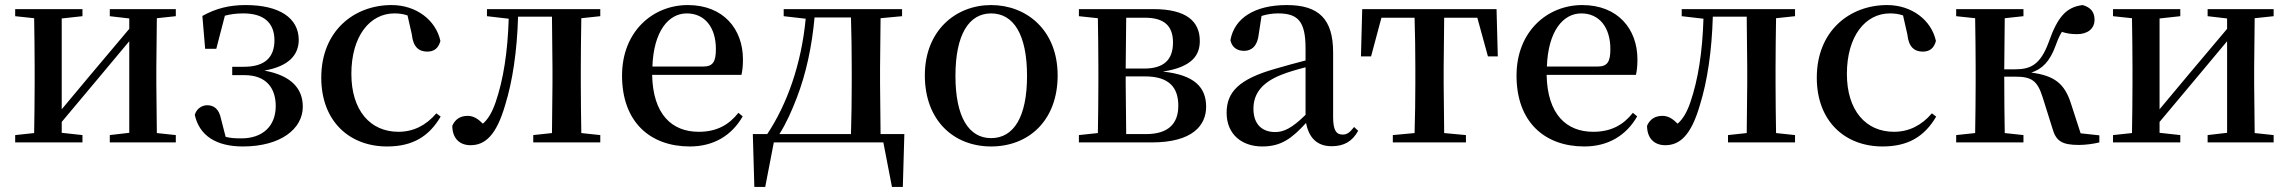

<svg xmlns="http://www.w3.org/2000/svg" viewBox="-20 -563 9049 759"><path d="M414 -499 491 -490V-449L341 -271L224 -131V-490L306 -499V-527H40V-499L115 -491C116 -435 117 -351 117 -296V-232C117 -177 116 -93 115 -37L40 -29V0H306V-29L224 -38V-81L369 -254L491 -400V-38L414 -29V0H675V-29L600 -37L598 -232V-296L600 -491L675 -499V-527H414Z M940 16C1090 16 1177 -54 1177 -141C1177 -211 1134 -264 1025 -284C1123 -301 1161 -347 1161 -406C1160 -492 1085 -543 951 -543C887 -543 834 -530 780 -500L791 -370H835L869 -501C891 -507 915 -510 942 -510C1022 -510 1064 -474 1065 -405C1065 -336 1027 -299 944 -299H898V-266H946C1035 -266 1070 -212 1070 -144C1070 -65 1019 -16 934 -16C910 -16 891 -17 872 -22L854 -92C846 -133 825 -147 799 -147C779 -147 757 -134 750 -109C768 -26 836 16 940 16Z M1510 16C1612 16 1676 -24 1722 -102L1705 -115C1664 -67 1614 -42 1555 -42C1444 -42 1369 -126 1369 -271C1369 -420 1442 -510 1539 -510C1557 -510 1574 -508 1591 -502L1608 -427C1613 -377 1636 -359 1669 -359C1696 -359 1713 -372 1721 -401C1703 -484 1625 -543 1528 -543C1380 -543 1250 -441 1250 -256C1250 -83 1362 16 1510 16Z M2161 0H2353V-29L2278 -37C2277 -93 2276 -177 2276 -232V-296C2276 -351 2277 -435 2278 -491L2353 -499V-527H1905V-499L1991 -489C1987 -358 1970 -248 1939 -158C1925 -118 1910 -93 1889 -74C1869 -94 1851 -105 1829 -105C1801 -105 1780 -93 1768 -66C1768 -16 1797 11 1840 11C1897 11 1942 -27 1977 -148C2006 -241 2024 -360 2028 -497H2162L2164 -296V-232L2162 -37L2088 -29V0Z M2707 16C2802 16 2873 -28 2916 -103L2899 -117C2861 -69 2813 -42 2742 -42C2637 -42 2561 -110 2558 -267H2911C2915 -284 2917 -303 2917 -328C2917 -449 2839 -543 2699 -543C2561 -543 2439 -439 2439 -264C2439 -81 2550 16 2707 16ZM2559 -300C2564 -440 2623 -510 2695 -510C2766 -510 2810 -455 2810 -369C2810 -320 2799 -300 2760 -300Z M3078 -499 3165 -489C3148 -309 3091 -150 3013 -33H2956L2962 176H3005L3039 0H3472L3506 176H3549L3555 -33H3461L3459 -232V-296L3461 -491L3546 -499V-527H3078ZM3344 -33H3061C3088 -75 3110 -125 3130 -177C3167 -273 3190 -382 3200 -494H3344C3346 -438 3347 -351 3347 -296V-232C3347 -176 3346 -90 3344 -33Z M3898 16C4045 16 4161 -85 4161 -265C4161 -444 4038 -543 3898 -543C3759 -543 3636 -443 3636 -265C3636 -86 3751 16 3898 16ZM3898 -17C3810 -17 3757 -100 3757 -263C3757 -426 3810 -510 3898 -510C3987 -510 4040 -426 4040 -263C4040 -100 3987 -17 3898 -17Z M4318 0H4533C4695 0 4748 -68 4748 -141C4748 -217 4703 -267 4577 -280C4694 -298 4723 -346 4723 -401C4723 -478 4671 -527 4539 -527H4245V-499L4320 -491C4321 -435 4322 -351 4322 -296V-232C4322 -177 4321 -93 4320 -37L4245 -29V0ZM4432 -493H4506C4584 -493 4617 -459 4617 -395C4617 -326 4580 -292 4503 -292H4430ZM4430 -261H4506C4601 -261 4638 -218 4638 -145C4638 -73 4597 -33 4511 -33H4432L4430 -232Z M5244 15C5293 15 5326 -4 5349 -46L5333 -61C5315 -38 5304 -31 5288 -31C5263 -31 5250 -47 5250 -100V-356C5250 -488 5193 -543 5067 -543C4938 -543 4859 -490 4844 -404C4850 -376 4870 -362 4898 -362C4927 -362 4951 -380 4956 -428L4967 -500C4990 -507 5011 -510 5032 -510C5110 -510 5141 -480 5141 -372V-324C5100 -313 5057 -302 5021 -291C4877 -250 4829 -199 4829 -117C4829 -33 4888 16 4970 16C5045 16 5087 -16 5143 -77C5154 -19 5186 15 5244 15ZM5141 -109C5086 -55 5054 -41 5021 -41C4970 -41 4935 -71 4935 -133C4935 -194 4970 -238 5047 -268C5072 -278 5106 -288 5141 -297Z M5571 0H5775V-29L5689 -37L5687 -232V-296L5689 -493H5820L5862 -340H5901L5896 -527H5365L5360 -340H5400L5441 -493H5572C5574 -437 5575 -351 5575 -296V-232C5575 -177 5574 -94 5572 -37L5486 -29V0Z M6243 16C6338 16 6409 -28 6452 -103L6435 -117C6397 -69 6349 -42 6278 -42C6173 -42 6097 -110 6094 -267H6447C6451 -284 6453 -303 6453 -328C6453 -449 6375 -543 6235 -543C6097 -543 5975 -439 5975 -264C5975 -81 6086 16 6243 16ZM6095 -300C6100 -440 6159 -510 6231 -510C6302 -510 6346 -455 6346 -369C6346 -320 6335 -300 6296 -300Z M6884 0H7076V-29L7001 -37C7000 -93 6999 -177 6999 -232V-296C6999 -351 7000 -435 7001 -491L7076 -499V-527H6628V-499L6714 -489C6710 -358 6693 -248 6662 -158C6648 -118 6633 -93 6612 -74C6592 -94 6574 -105 6552 -105C6524 -105 6503 -93 6491 -66C6491 -16 6520 11 6563 11C6620 11 6665 -27 6700 -148C6729 -241 6747 -360 6751 -497H6885L6887 -296V-232L6885 -37L6811 -29V0Z M7422 16C7524 16 7588 -24 7634 -102L7617 -115C7576 -67 7526 -42 7467 -42C7356 -42 7281 -126 7281 -271C7281 -420 7354 -510 7451 -510C7469 -510 7486 -508 7503 -502L7520 -427C7525 -377 7548 -359 7581 -359C7608 -359 7625 -372 7633 -401C7615 -484 7537 -543 7440 -543C7292 -543 7162 -441 7162 -256C7162 -83 7274 16 7422 16Z M8093 -57C8107 -6 8130 10 8198 10C8223 10 8255 6 8279 0V-28L8205 -36L8167 -153C8142 -232 8102 -264 8010 -276C8052 -290 8083 -318 8107 -385C8115 -407 8122 -423 8131 -437C8149 -431 8167 -428 8191 -428C8232 -428 8260 -449 8260 -485C8260 -515 8245 -534 8213 -543C8148 -535 8114 -496 8079 -397C8045 -303 8003 -289 7945 -289H7903L7905 -491L7979 -499V-527H7713V-499L7788 -491C7789 -435 7790 -351 7790 -296V-232C7790 -177 7789 -93 7788 -37L7713 -29V0H7979V-29L7905 -37C7904 -93 7903 -180 7903 -260H7945C8011 -260 8034 -245 8055 -178Z M8707 -499 8784 -490V-449L8634 -271L8517 -131V-490L8599 -499V-527H8333V-499L8408 -491C8409 -435 8410 -351 8410 -296V-232C8410 -177 8409 -93 8408 -37L8333 -29V0H8599V-29L8517 -38V-81L8662 -254L8784 -400V-38L8707 -29V0H8968V-29L8893 -37L8891 -232V-296L8893 -491L8968 -499V-527H8707Z"/></svg>

Font: Noto Serif CJK KR SemiBold
Style: Regular
Weight: 600
Designer: Ryoko NISHIZUKA 西塚涼子 (kana & ideographs); Frank Grießhammer (Latin, Greek & Cyrillic); Wenlong ZHANG 张文龙 (bopomofo); San
Foundry: Adobe
Version: Version 2.001;hotconv 1.1.0;makeotfexe 2.6.0